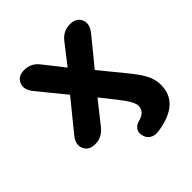

<svg xmlns="http://www.w3.org/2000/svg" viewBox="-185 -631 945 945"><g transform="rotate(-45 287.5 -158.0)"><path d="M380 182Q359 185 342 177Q325 169 318 155Q311 141 310 125.5Q309 110 320 96.5Q331 83 351 78Q402 65 402 23Q402 -4 354 -65L288 -148L196 -32Q164 7 118 7Q74 7 59.5 -26.5Q45 -60 75 -97L202 -253L86 -395Q56 -433 70.5 -466Q85 -499 129 -499Q176 -499 206 -460L288 -356L369 -460Q399 -499 447 -499Q491 -499 505.5 -466Q520 -433 490 -395L374 -253L478 -126Q520 -74 536.5 -41Q553 -8 553 29Q553 158 380 182Z"/></g></svg>

Font: Nunito ExtraBold
Style: Regular
Weight: 800
Designer: Vernon Adams
Foundry: Vernon Adams
Version: Version 3.602